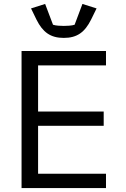

<svg xmlns="http://www.w3.org/2000/svg" viewBox="-20 -958 640 978"><path d="M519.9 0V-73.2H174V-317.1H508.2V-389.9H174V-625H519.9V-698.2H89.8V0ZM138.1 -915.1 165.8 -858C197.8 -794 236.9 -764.9 305 -764.9C372.9 -764.9 411.9 -794 443.9 -858L471.9 -915.1L399.9 -937.9L360.1 -832C345.9 -827.1 321 -826 305 -826C289.1 -826 263.8 -827.1 250 -832L209.9 -937.9Z"/></svg>

Font: Margiela Mono
Style: Regular
Weight: 400
Designer: Mike Abbink, Paul van der Laan, Pieter van Rosmalen
Foundry: Bold Monday
Version: Version 2.003 2021